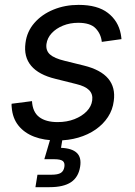

<svg xmlns="http://www.w3.org/2000/svg" viewBox="-20 -567 556 791"><path d="M216.3 11.7Q161.6 11.7 120.8 -3.9Q80.1 -19.5 55.9 -49.8Q31.7 -80.1 28.3 -124.5Q27.8 -128.4 27.6 -132.1Q27.3 -135.7 27.8 -139.6L111.8 -150.4Q114.3 -105.5 141.6 -84.7Q168.9 -64 217.3 -64Q255.9 -64 286.9 -76.2Q317.9 -88.4 337.4 -108.6Q356.9 -128.9 359.9 -153.8Q363.3 -179.2 347.2 -195.6Q331.1 -211.9 294.4 -220.7L208.5 -242.2Q139.6 -258.8 108.4 -295.9Q77.1 -333 85 -390.1Q90.8 -437 121.6 -472.4Q152.3 -507.8 200 -527.3Q247.6 -546.9 303.7 -546.9Q381.8 -546.9 424.6 -513.7Q467.3 -480.5 477.5 -427.2Q478.5 -421.9 479.2 -416.7Q480 -411.6 480.5 -405.8L399.4 -394.5Q396 -427.2 374 -450.2Q352.1 -473.1 302.2 -473.1Q268.1 -473.1 239.5 -461.4Q210.9 -449.7 192.9 -430.2Q174.8 -410.6 171.4 -385.7Q168 -358.9 185.8 -342.8Q203.6 -326.7 246.6 -316.4L325.7 -296.9Q395 -279.8 425.8 -243.2Q456.5 -206.5 448.7 -150.9Q444.3 -114.7 424.8 -85Q405.3 -55.2 374 -33.4Q342.8 -11.7 302.5 0Q262.2 11.7 216.3 11.7ZM126 204.1 134.3 152.8H191.9Q218.3 152.8 230.2 145.5Q242.2 138.2 245.1 121.1Q248 104 238.8 96.4Q229.5 88.9 202.6 88.9H162.6L195.8 -23.4H242.2L238.3 0L231.4 42Q276.9 43.9 296.6 63Q316.4 82 310.1 120.1Q303.2 163.1 272.5 183.6Q241.7 204.1 184.1 204.1Z"/></svg>

Font: Inter 18pt
Style: Italic
Weight: 400
Italic angle: -9.3988°
Designer: Rasmus Andersson
Foundry: rsms
Version: Version 4.001;git-66647c0bb